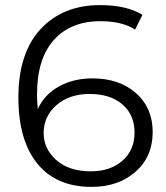

<svg xmlns="http://www.w3.org/2000/svg" viewBox="-20 -726 649 752"><path d="M342 -419Q447 -419 512.5 -361.5Q578 -304 578 -209Q578 -112 510.5 -53Q443 6 339 6Q200 6 126 -85.5Q52 -177 52 -344Q52 -518 139 -612Q226 -706 372 -706Q476 -706 538 -668L509 -610Q459 -643 373 -643Q257 -643 191 -569.5Q125 -496 125 -356Q125 -330 128 -299Q154 -356 211 -387.5Q268 -419 342 -419ZM336 -55Q412 -55 459.5 -96.5Q507 -138 507 -207Q507 -276 459.5 -317Q412 -358 331 -358Q252 -358 201.5 -314.5Q151 -271 151 -205Q151 -143 200.5 -99Q250 -55 336 -55Z"/></svg>

Font: Montserrat Alternates
Style: Regular
Weight: 400
Designer: Julieta Ulanovsky
Foundry: Julieta Ulanovsky
Version: Version 7.200;PS 007.200;hotconv 1.0.88;makeotf.lib2.5.64775